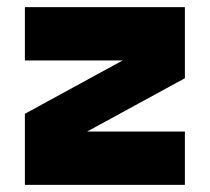

<svg xmlns="http://www.w3.org/2000/svg" viewBox="-20 -520 590 540"><path d="M50 0H500V-150H225L500 -300V-500H50V-350H325L50 -200Z"/></svg>

Font: LS-VG5000 Bold
Style: Regular
Weight: 400
Designer: Justin Bihan, 2021
Foundry: Justin Bihan, 2021
Version: Version 1.000;Glyphs 3.1.2 (3151)